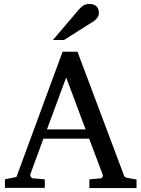

<svg xmlns="http://www.w3.org/2000/svg" viewBox="-20 -949 713 969"><path d="M314 -558 412 -296H217ZM431 0H669V-43L624 -51C609 -54 607 -57 603 -71L371 -688H296L63 -56L5 -44V-1H206V-44L147 -49C139 -49 130 -61 133 -69L199 -249H430L499 -66C501 -60 495 -49 489 -49L431 -44ZM432 -929C403 -929 393 -916 379 -902L247 -747H303L456 -844C467 -853 479 -865 479 -884C479 -912 462 -929 433 -929Z"/></svg>

Font: Veleka
Style: Regular
Weight: 400
Designer: Stefan Peev, Context Ltd, 2016; SIL International, 1997-2014.
Foundry: Stefan Peev, Context Ltd, 2016
Version: Version 1.000